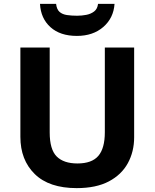

<svg xmlns="http://www.w3.org/2000/svg" viewBox="-20 -959 796 989"><path d="M671 -252Q671 -178 638.5 -118.5Q606 -59 540.5 -24.5Q475 10 375 10Q233 10 159 -62.5Q85 -135 85 -254V-714H236V-277Q236 -189 272 -153Q308 -117 379 -117Q453 -117 486.5 -156Q520 -195 520 -278V-714H671ZM570 -939Q565 -866 512 -820Q459 -774 376 -774Q290 -774 240 -819Q190 -864 186 -939H269Q272 -911 286.5 -898Q301 -885 325 -881.5Q349 -878 377 -878Q401 -878 424.5 -882.5Q448 -887 465 -900Q482 -913 485 -939Z"/></svg>

Font: Noto Sans Sora Sompeng
Style: Bold
Weight: 700
Designer: Monotype Design Team. David Williams.
Foundry: Monotype Imaging Inc.
Version: Version 2.101